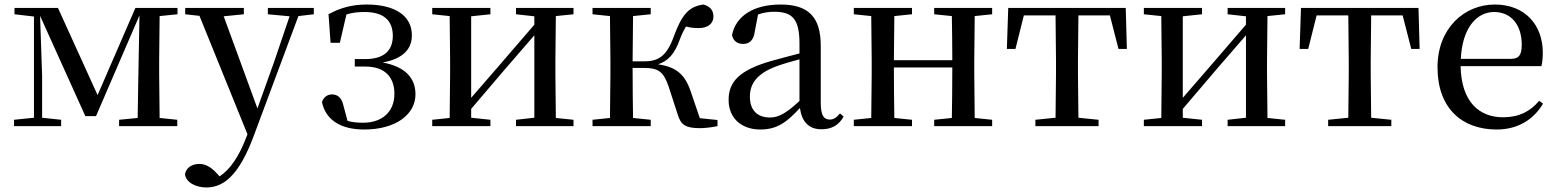

<svg xmlns="http://www.w3.org/2000/svg" viewBox="-20 -557 6877 848"><path d="M130 0H250V-28L166 -37V-222L157 -487L357 -44H404L596 -489L591 -220L588 -36L506 -28V0H763V-28L685 -36L683 -230V-292L685 -486L764 -494V-522H578L411 -137L236 -522H44V-494L130 -484V-37L42 -28V0Z M1163 -494 1259 -485 1189 -279 1117 -78 968 -485 1057 -494V-522H798V-494L861 -487L1073 36L1066 54C1035 134 997 191 950 222L937 208C914 183 889 167 861 167C831 167 803 181 797 212C801 249 845 271 892 271C973 271 1039 208 1100 45L1298 -486L1366 -494V-522H1163Z M1588 15C1733 15 1815 -55 1815 -140C1815 -210 1773 -262 1670 -281C1764 -298 1800 -344 1799 -402C1799 -486 1727 -537 1599 -537C1537 -537 1483 -523 1431 -494L1440 -368H1481L1510 -493C1535 -501 1560 -504 1590 -504C1672 -504 1714 -469 1715 -400C1715 -333 1676 -296 1592 -296H1547V-263H1594C1685 -263 1722 -211 1722 -143C1722 -64 1669 -15 1584 -15C1558 -15 1536 -17 1515 -23L1497 -90C1489 -127 1470 -140 1446 -140C1428 -140 1409 -129 1402 -106C1419 -25 1488 15 1588 15Z M2259 -494 2340 -485V-448L2185 -268L2061 -125V-485L2146 -494V-522H1889V-494L1966 -486L1968 -292V-230L1966 -36L1889 -28V0H2146V-28L2061 -37V-76L2211 -252L2340 -401V-37L2259 -28V0H2513V-28L2435 -36L2433 -230V-292L2435 -486L2513 -494V-522H2259Z M2973 -52C2987 -5 3008 9 3072 9C3095 9 3126 5 3149 0V-27L3071 -35L3031 -152C3005 -229 2967 -261 2886 -273C2929 -287 2959 -316 2983 -384C2992 -408 3001 -425 3010 -440C3027 -435 3044 -433 3067 -433C3105 -433 3131 -452 3131 -484C3131 -512 3116 -529 3087 -537C3023 -529 2991 -492 2956 -396C2922 -301 2881 -286 2822 -286H2774L2776 -486L2854 -494V-522H2597V-494L2674 -486L2676 -292V-230L2674 -36L2597 -28V0H2854V-28L2776 -36C2775 -92 2774 -178 2774 -257H2823C2887 -257 2910 -242 2933 -175Z M3608 14C3652 14 3684 -3 3706 -42L3690 -56C3673 -36 3661 -29 3645 -29C3619 -29 3605 -46 3605 -104V-355C3605 -483 3549 -537 3428 -537C3307 -537 3230 -486 3213 -402C3218 -377 3236 -363 3262 -363C3289 -363 3309 -378 3314 -420L3328 -493C3353 -502 3376 -505 3399 -505C3478 -505 3511 -475 3511 -365V-321C3469 -310 3423 -298 3384 -287C3246 -247 3198 -196 3198 -116C3198 -32 3258 15 3338 15C3412 15 3455 -17 3513 -80C3521 -21 3551 14 3608 14ZM3511 -111C3451 -55 3417 -38 3381 -38C3327 -38 3292 -68 3292 -130C3292 -189 3325 -232 3406 -263C3436 -274 3473 -285 3511 -295Z M4106 -494 4184 -486C4185 -432 4186 -351 4186 -291H3928L3930 -486L4008 -494V-522H3751V-494L3828 -486L3830 -292V-230L3828 -36L3751 -28V0H4008V-28L3930 -36C3929 -92 3928 -179 3928 -259H4186C4186 -179 4185 -92 4184 -36L4106 -28V0H4362V-28L4285 -36L4283 -230V-292L4285 -486L4362 -494V-522H4106Z M4641 0H4832V-28L4743 -37L4741 -230V-292L4743 -489H4882L4920 -341H4957L4952 -522H4433L4427 -341H4465L4502 -489H4642L4644 -292V-230L4642 -37L4553 -28V0Z M5402 -494 5483 -485V-448L5328 -268L5204 -125V-485L5289 -494V-522H5032V-494L5109 -486L5111 -292V-230L5109 -36L5032 -28V0H5289V-28L5204 -37V-76L5354 -252L5483 -401V-37L5402 -28V0H5656V-28L5578 -36L5576 -230V-292L5578 -486L5656 -494V-522H5402Z M5934 0H6125V-28L6036 -37L6034 -230V-292L6036 -489H6175L6213 -341H6250L6245 -522H5726L5720 -341H5758L5795 -489H5935L5937 -292V-230L5935 -37L5846 -28V0Z M6590 15C6682 15 6752 -27 6795 -99L6778 -112C6739 -65 6689 -39 6619 -39C6512 -39 6434 -108 6431 -265H6788C6792 -281 6794 -301 6794 -325C6794 -445 6717 -537 6582 -537C6447 -537 6329 -432 6329 -260C6329 -78 6438 15 6590 15ZM6432 -297C6438 -432 6501 -504 6579 -504C6655 -504 6701 -446 6701 -360C6701 -316 6690 -297 6653 -297Z"/></svg>

Font: Noto Serif JP Medium
Style: Regular
Weight: 500
Designer: Ryoko NISHIZUKA 西塚涼子 (kana & ideographs); Frank Grießhammer (Latin, Greek & Cyrillic); Wenlong ZHANG 张文龙 (bopomofo); San
Foundry: Adobe
Version: Version 2.001;hotconv 1.1.0;makeotfexe 2.6.0